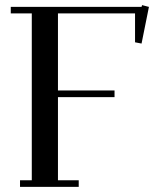

<svg xmlns="http://www.w3.org/2000/svg" viewBox="-20 -729 655 749"><path d="M22 -676.8V-702.1H532.2L534.2 -709L561 -702.1L532.2 -559.1L506.8 -564V-676.8H206.1V-376H426.8V-350.1H206.1V-25.9H287.1V0H58.1V-25.9H104V-676.8Z"/></svg>

Font: Dehuti
Style: Bold
Weight: 700
Version: Version 1.2